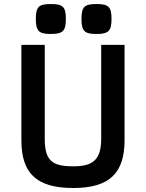

<svg xmlns="http://www.w3.org/2000/svg" viewBox="-20 -920 726 955"><path d="M86.4 -222.2C86.4 -61 158.7 15.1 343.8 15.1C528.3 15.1 599.6 -62 599.6 -224.1V-696.8H483.4V-231C483.4 -120.1 437.5 -92.8 343.8 -92.8C239.7 -92.8 202.6 -120.1 202.6 -231V-696.8H86.4ZM385.3 -825.7C385.3 -765.6 400.4 -751 459.5 -751C519.5 -751 534.7 -765.6 534.7 -825.7C534.7 -886.7 519.5 -899.9 459.5 -899.9C400.4 -899.9 385.3 -886.7 385.3 -825.7ZM158.2 -825.7C158.2 -765.6 173.3 -751 232.4 -751C292.5 -751 307.6 -765.6 307.6 -825.7C307.6 -886.7 292.5 -899.9 232.4 -899.9C173.3 -899.9 158.2 -886.7 158.2 -825.7Z"/></svg>

Font: Doppio One
Style: Regular
Weight: 400
Designer: Szymon Celej
Foundry: Sorkin Type Co
Version: Version 1.002